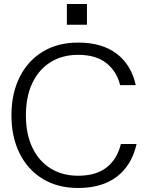

<svg xmlns="http://www.w3.org/2000/svg" viewBox="-20 -924 745 956"><path d="M369 12Q267 12 192.5 -33.5Q118 -79 77.5 -160.5Q37 -242 37 -350Q37 -458 77.5 -539.5Q118 -621 192.5 -666.5Q267 -712 369 -712Q488 -712 561 -656.5Q634 -601 656 -500H578Q562 -568 510 -609.5Q458 -651 369 -651Q291 -651 232.5 -615Q174 -579 141.5 -511.5Q109 -444 109 -350Q109 -256 141.5 -188.5Q174 -121 232.5 -85Q291 -49 369 -49Q458 -49 510.5 -90Q563 -131 582 -207H660Q636 -101 562 -44.5Q488 12 369 12ZM313 -801V-904H413V-801Z"/></svg>

Font: Host Grotesk Light
Style: Regular
Weight: 300
Designer: Doukan Karapınar
Foundry: Element Type
Version: Version 1.003